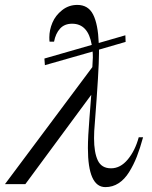

<svg xmlns="http://www.w3.org/2000/svg" viewBox="-51 -746 617 778"><path d="M130.9 -481.9 128.9 -508.8 320.8 -564Q306.2 -649.9 241.2 -649.9Q210.4 -649.9 192.4 -630.1Q174.3 -610.4 168 -577.1H149.9Q148.9 -582 148.9 -594.2Q148.9 -624.5 161.4 -654.1Q173.8 -683.6 200.7 -704.8Q227.5 -726.1 262.2 -726.1Q306.6 -726.1 326.4 -687Q346.2 -647.9 349.1 -571.8L457 -603L458 -576.2L350.1 -544.9V-529.8Q350.1 -464.4 333 -244.1Q330.1 -213.9 330.1 -186Q330.1 -128.4 345.2 -96.2Q360.4 -64 398.9 -64Q437 -64 466.8 -99.9Q496.6 -135.7 511.2 -189.9H528.8Q516.6 -145 503.4 -111.3Q490.2 -77.6 471.9 -48.3Q453.6 -19 429.4 -3.4Q405.3 12.2 376 12.2Q305.2 12.2 305.2 -146Q305.2 -190.4 311.5 -268.3Q317.9 -346.2 318.8 -361.8L51.8 0H-30.8L323.2 -474.1Q325.2 -502.4 325.2 -513.2Q325.2 -529.3 324.2 -537.1Z"/></svg>

Font: Flanker Steampunk
Style: Italic
Weight: 400
Italic angle: -12°
Designer: Alexey Kryukov, Leonardo Di Lena
Foundry: Alexey Kryukov, Leonardo Di Lena
Version: 1.210